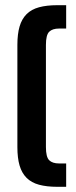

<svg xmlns="http://www.w3.org/2000/svg" viewBox="-20 -720 291 740"><path d="M235 -700V-610H208Q182 -610 169.5 -597.5Q157 -585 157 -547V-153Q157 -115 169.5 -102.5Q182 -90 208 -90H235V0H201Q160 0 130.5 -8Q101 -16 82.5 -34.5Q64 -53 55.5 -82Q47 -111 47 -153V-547Q47 -589 55.5 -618Q64 -647 82.5 -665.5Q101 -684 130.5 -692Q160 -700 201 -700Z"/></svg>

Font: BebasNeueW01-Regular
Style: Regular
Weight: 400
Designer: Ryoichi Tsunekawa
Foundry: Ryoichi Tsunekawa
Version: Version 1.30